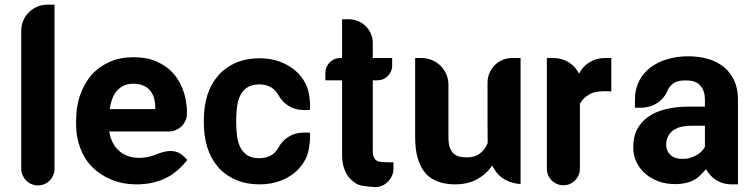

<svg xmlns="http://www.w3.org/2000/svg" viewBox="-20 -771 3154 803"><path d="M208 -751.5V-65.4Q208 -50.8 202.6 -38.1Q197.3 -25.4 187.7 -15.9Q178.2 -6.3 165.5 -1Q152.8 4.4 138.7 4.4Q124.5 4.4 111.8 -1Q99.1 -6.3 89.6 -15.9Q80.1 -25.4 74.5 -38.1Q68.8 -50.8 68.8 -65.4V-642.6Q68.8 -665 77.4 -685.1Q85.9 -705.1 100.8 -719.7Q115.7 -734.4 135.5 -742.9Q155.3 -751.5 178.2 -751.5Z M763.2 -102.1Q760.3 -97.7 755.1 -91.8Q750 -85.9 744.1 -79.8Q738.3 -73.7 732.4 -68.1Q726.6 -62.5 722.2 -58.6Q712.4 -50.3 701.7 -42.7Q690.9 -35.2 678.2 -28.8Q665.5 -22 651.4 -16.8Q637.2 -11.7 621.6 -7.8Q606 -3.9 588.6 -2Q571.3 0 552.7 0Q492.7 0 446.3 -19.5Q422.4 -29.3 402.3 -42.5Q382.3 -55.7 365.7 -72.3Q332.5 -106 315.9 -151.4Q298.3 -196.8 298.3 -248.5V-267.1Q298.3 -296.4 302.5 -322.8Q306.6 -349.1 315.4 -373.5Q332.5 -422.9 362.8 -457.5Q393.6 -492.2 438.5 -512.2Q481.9 -531.7 538.1 -531.7Q594.2 -531.7 635.3 -513.7Q656.7 -503.9 674.3 -491.5Q691.9 -479 706.1 -462.4Q720.7 -445.8 731.4 -426Q742.2 -406.2 749.5 -382.8Q758.8 -352.1 761.7 -315.4V-290.5Q760.7 -275.9 754.4 -263.2Q748 -250.5 737.8 -241.2Q727.5 -231.9 714.4 -226.6Q701.2 -221.2 686.5 -221.2H437Q439 -208.5 442.4 -197.3Q445.8 -186 450.7 -176.3Q460.9 -155.3 477.1 -141.1Q491.7 -127 514.2 -118.7Q534.2 -110.8 562 -110.8Q599.6 -110.8 631.3 -124.5Q653.8 -133.8 671.1 -137.2Q688.5 -140.6 702.4 -139.2Q716.3 -137.7 727.5 -132.1Q738.8 -126.5 748.5 -117.2ZM449.7 -357.9Q445.8 -348.1 443.1 -337.4Q440.4 -326.7 439 -314.5H629.4V-325.7Q628.9 -345.2 623.5 -363.8Q617.7 -380.4 606.4 -394Q595.2 -406.7 578.1 -413.6Q569.8 -417.5 559.3 -419.2Q548.8 -420.9 537.6 -420.9Q514.2 -420.9 498 -413.1Q489.7 -409.2 482.7 -403.8Q475.6 -398.4 469.2 -391.6Q457 -377.4 449.7 -357.9Z M1275.9 -215.8Q1277.3 -204.1 1276.6 -189.5Q1275.9 -174.8 1273.7 -160.2Q1271.5 -145.5 1268.1 -132.3Q1264.6 -119.1 1260.3 -110.4Q1244.6 -77.6 1215.8 -51.8Q1187 -26.9 1149.4 -13.7Q1111.3 0 1066.9 0Q1008.3 0 963.9 -20Q919.9 -39.6 890.6 -74.2Q861.3 -108.4 846.7 -155.8Q832.5 -202.6 832.5 -256.3V-271Q832.5 -298.3 836.2 -323.2Q839.8 -348.1 846.7 -371.6Q861.3 -418 890.6 -452.6Q920.4 -487.8 963.9 -507.3Q1008.3 -527.3 1066.9 -527.3Q1088.9 -527.3 1109.4 -523.9Q1129.9 -520.5 1149.4 -513.7Q1187.5 -499.5 1215.8 -475.1Q1244.6 -450.2 1260.3 -416.5Q1264.6 -408.2 1268.1 -395Q1271.5 -381.8 1273.7 -367.2Q1275.9 -352.5 1276.6 -337.6Q1277.3 -322.8 1275.9 -311H1248Q1214.4 -311 1186.8 -328.4Q1159.2 -345.7 1144.5 -373.5Q1140.1 -380.9 1135.7 -386.5Q1131.3 -392.1 1125.5 -397Q1115.2 -406.7 1098.6 -412.6Q1082.5 -418 1064.5 -418Q1035.2 -418 1015.1 -405.8Q996.6 -394 985.8 -373.5Q975.1 -353 971.7 -326.7Q969.7 -313.5 968.8 -299.6Q967.8 -285.6 967.8 -271V-256.3Q967.8 -241.7 968.8 -227.8Q969.7 -213.9 971.7 -200.2Q975.1 -174.3 985.8 -153.3Q996.6 -133.3 1015.1 -121.1Q1034.2 -109.4 1064.5 -109.4Q1082.5 -109.4 1098.6 -114.7Q1106.9 -117.2 1113.5 -121.1Q1120.1 -125 1125.5 -129.9Q1131.3 -135.3 1135.7 -140.6Q1140.1 -146 1144.5 -153.3Q1159.2 -181.6 1186.8 -199Q1214.4 -216.3 1248 -216.3H1275.9Z M1566.4 -94.7Q1568.4 -94.2 1577.4 -93.5Q1586.4 -92.8 1596.4 -92.5Q1606.4 -92.3 1615 -92Q1623.5 -91.8 1625.5 -92.3V-65.9Q1625.5 -48.8 1618.7 -34.4Q1611.8 -20 1600.6 -9.3Q1589.4 1.5 1574.2 7.1Q1559.1 12.7 1542.5 11.2Q1530.3 10.3 1517.6 8.8Q1504.9 7.3 1491.2 4.9Q1478 2.4 1467.5 -4.6Q1457 -11.7 1447.8 -20Q1430.2 -37.1 1420.4 -63.5Q1415 -76.7 1412.8 -93Q1410.6 -109.4 1410.6 -128.4V-435.1H1340.8V-467.3Q1340.8 -479.5 1345.7 -490.7Q1350.6 -502 1358.9 -510.3Q1367.2 -518.6 1378.7 -523.4Q1390.1 -528.3 1402.8 -528.3H1410.6V-690.4H1439Q1459.5 -690.4 1477.8 -682.6Q1496.1 -674.8 1509.8 -661.4Q1523.4 -647.9 1531.2 -629.9Q1539.1 -611.8 1539.1 -591.3V-528.3H1620.1V-496.6Q1620.1 -483.9 1615.2 -472.7Q1610.4 -461.4 1602.1 -453.1Q1593.8 -444.8 1582.5 -439.9Q1571.3 -435.1 1558.6 -435.1H1539.1V-142.1Q1539.1 -127.4 1542 -117.2Q1543.9 -112.8 1545.9 -108.9Q1547.9 -105 1551.3 -102.5Q1556.6 -96.7 1566.4 -94.7Z M2157.2 -528.3V-1Q2122.1 -3.9 2094.2 -18.6Q2058.1 -37.6 2038.6 -79.1Q2013.7 -42.5 1975.1 -21Q1936.5 0 1883.3 0Q1844.7 0 1814.5 -10.7Q1783.2 -21 1761.2 -44.4Q1739.7 -68.4 1728 -106Q1716.3 -143.1 1716.3 -198.2V-528.3H1743.7Q1766.6 -528.3 1787.1 -519.5Q1807.6 -510.7 1822.8 -495.6Q1837.9 -480.5 1846.7 -460.2Q1855.5 -439.9 1855.5 -416.5V-198.2Q1855.5 -185.5 1856.7 -174.6Q1857.9 -163.6 1860.8 -155.3Q1866.7 -138.7 1876.5 -129.4Q1886.7 -119.6 1900.9 -116.2Q1914.6 -112.8 1933.6 -112.8Q1966.3 -112.8 1986.8 -128.9Q2008.3 -144.5 2019.5 -172.4Q2019.5 -172.4 2019.5 -183.6Q2019.5 -194.8 2019.3 -212.6Q2019 -230.5 2019 -253.4Q2019 -276.4 2019 -299.8V-425.8Q2019 -446.8 2027.1 -465.6Q2035.2 -484.4 2049.1 -498.3Q2063 -512.2 2081.5 -520.3Q2100.1 -528.3 2121.6 -528.3Z M2536.6 -388.2 2534.2 -388.7Q2527.3 -389.2 2521.2 -389.4Q2515.1 -389.6 2508.8 -389.6Q2488.3 -389.6 2471.9 -386.2Q2455.6 -382.8 2442.9 -375Q2430.7 -368.2 2421.1 -358.6Q2411.6 -349.1 2405.3 -336.4V-65.9Q2405.3 -51.3 2399.9 -38.6Q2394.5 -25.9 2385 -16.4Q2375.5 -6.8 2363 -1.5Q2350.6 3.9 2336.9 3.9Q2322.3 3.9 2309.6 -1.5Q2296.9 -6.8 2287.4 -16.4Q2277.8 -25.9 2272.5 -38.6Q2267.1 -51.3 2267.1 -65.9V-528.3V-527.8V-528.3H2295.9Q2331.1 -527.8 2359.1 -510Q2387.2 -492.2 2401.9 -462.9Q2416.5 -492.2 2444.6 -510Q2472.7 -527.8 2507.8 -528.3H2536.6Z M3038.1 0Q3003.9 0 2975.8 -17.6Q2947.8 -35.2 2933.1 -63.5Q2922.4 -52.2 2909.7 -39.1Q2897 -25.9 2881.3 -17.6Q2849.6 -1 2804.2 -1Q2767.1 -1 2734.4 -12.2Q2718.8 -18.6 2704.6 -26.4Q2690.4 -34.2 2679.2 -44.4Q2655.8 -64.5 2641.6 -93.3Q2628.4 -121.6 2628.4 -155.8Q2628.4 -195.8 2643.1 -227.5Q2651.4 -243.2 2662.4 -256.6Q2673.3 -270 2688.5 -280.8Q2704.1 -292 2722.4 -300.3Q2740.7 -308.6 2763.2 -314Q2785.2 -319.8 2811 -322.5Q2836.9 -325.2 2866.7 -325.2H2928.2V-355Q2928.2 -390.6 2909.7 -412.1Q2900.9 -423.3 2886.5 -428.7Q2872.1 -434.1 2853.5 -434.6Q2846.7 -434.6 2837.6 -434.3Q2828.6 -434.1 2821.8 -432.6Q2817.4 -431.6 2810.3 -429.4Q2803.2 -427.2 2795.7 -421.9Q2788.1 -416.5 2780.8 -407.5Q2773.4 -398.4 2768.6 -384.8Q2755.9 -359.4 2732.2 -342.5Q2708.5 -325.7 2678.7 -321.8Q2673.8 -320.8 2666.5 -320.6Q2659.2 -320.3 2652.3 -320.3Q2644 -320.3 2635.3 -320.8H2635.7H2635.3L2635.7 -357.9Q2635.7 -391.6 2648.2 -421.9Q2660.6 -452.1 2685.1 -475.6Q2697.8 -487.8 2710.4 -495.8Q2723.1 -503.9 2733.4 -509.3Q2745.6 -515.1 2756.3 -518.6Q2759.3 -519.5 2762.2 -520.5Q2765.1 -521.5 2768.6 -522.5Q2808.6 -535.6 2858.9 -535.6Q2902.8 -535.6 2941.9 -524.4Q2980 -513.2 3007.8 -490.2Q3035.2 -467.8 3051.3 -433.6Q3058.6 -416.5 3062.5 -396.7Q3066.4 -377 3066.4 -354V0ZM2928.2 -245.1H2871.6Q2844.7 -245.1 2824.2 -239.3Q2804.7 -233.4 2791.5 -222.7Q2779.3 -212.4 2772.5 -197.3Q2766.1 -183.1 2766.1 -165.5Q2766.1 -140.1 2784.2 -123Q2802.2 -106.4 2834 -106.4Q2842.8 -106.4 2850.8 -107.4Q2858.9 -108.4 2866.7 -110.8Q2880.4 -114.7 2893.1 -122.1Q2899.4 -125.5 2904.5 -129.4Q2909.7 -133.3 2914.1 -137.7Q2918.5 -142.6 2921.9 -147.2Q2925.3 -151.9 2928.2 -156.7Z"/></svg>

Font: Millunium
Style: Bold
Weight: 700
Designer: kolcsarzsolt
Foundry: Kolcsar Szilard Zsolt
Version: Version 2.000980; 2016